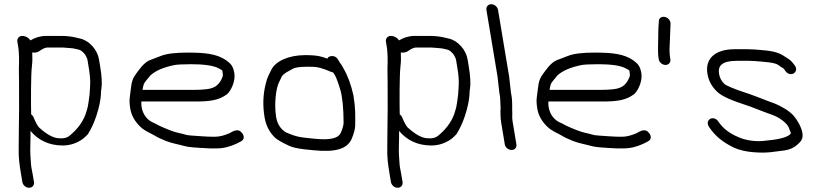

<svg xmlns="http://www.w3.org/2000/svg" viewBox="-20 -714 3902 909"><path d="M127.5 -172.6C126.3 -220.9 125.9 -357.8 130.9 -399.2C132.9 -416 133.7 -428.7 133.2 -438C132.8 -446 132.9 -455.9 132.6 -465.7C143.5 -463.8 156 -465.3 164.5 -470.8L178.1 -479.7C189.7 -486.6 199.5 -489 204.7 -489H276.3C288.1 -489 304.7 -486.2 321.2 -485.5C329.6 -485 343.3 -481 353.9 -478.8C362.4 -477 374.9 -466.9 384.2 -453.7L390.5 -441.1C392.4 -437.3 393.6 -433.5 394.3 -429.5L400.4 -392.5C411 -328.8 406.4 -308.8 403.9 -265.6C395.8 -202 395.9 -207.7 384.5 -171.3C369.7 -132.2 343 -98.9 309.2 -71.3C298.9 -62.9 286.4 -59 269.4 -59C263.6 -59 258.8 -59.3 253.8 -59.9C231.4 -62.1 201.1 -77.2 164.5 -111C157.7 -118.6 149.2 -133.8 139.9 -156.2C137.6 -162.4 134.1 -168 127.5 -172.6ZM85.1 -544C70.1 -544 59.7 -531.5 62.2 -516.5L67.2 -486.5C68.1 -481.2 68.7 -474.9 68.9 -467.6C69.5 -448.3 71 -437.6 70.2 -419.1C68.1 -377.2 70.8 -348.7 70.2 -295.8C69.6 -237.4 71.2 -208.2 69.9 -159.1C69 -123.5 69.3 -48.2 68.5 -12.5C67.4 31.9 71.6 62.5 79.6 110.5L85.8 147.5C88.4 163.1 102.8 175 117.8 175C132.8 175 143.4 163.1 140.8 147.5L134.6 110.5C131.6 92.5 127.8 78.3 126.8 64.2C124.7 32.2 122.3 11.6 123.6 -26.3C124.5 -51 124.4 -72.7 124.5 -94.3C160 -50.8 212.5 -25.2 276.4 -25.2C312.3 -25.2 344.3 -36.3 372 -56.3L372.4 -56.6L372.8 -56.9C382.4 -65.2 390.6 -72.4 396 -78.7L396.6 -79.3L397 -80C412.4 -105.1 425.2 -132.8 435.4 -163C465 -251 456.2 -291.9 459.8 -290.9C463.9 -317.7 462 -353.3 454.5 -398.1L448.6 -433.6C441.2 -477.9 403 -521.4 360.9 -531.1L340 -536.1C321.7 -540.5 297.6 -544 269.2 -544H198.5C171.7 -544 146.4 -536.2 123.7 -522.7C117.3 -534.5 100.9 -544 85.1 -544Z M661.4 -317C663.1 -321.1 673.1 -335.2 691.8 -356.7C716.1 -379 753.2 -395.3 805.4 -405.9C816.8 -408.3 844.4 -410 885.1 -410C937.4 -410 990.8 -405.1 1016.6 -389.7C1036.1 -377.7 1031.2 -386.7 1034.6 -366C1035.9 -358.6 1034.9 -352 1031.3 -344.6C1020.1 -319 1004.7 -304.7 986.6 -298.5L985.8 -298.2L985.2 -297.9C973.6 -292.5 943.2 -288.5 894.5 -288.5L654.9 -288.5C656.3 -298.4 658.1 -308.9 661.4 -317ZM903.7 -233.5C973.6 -233.5 1015.6 -238.6 1055.3 -268.2C1074.3 -285.2 1095.5 -330.9 1089.6 -366.5C1084 -399.8 1075 -411.2 1049.7 -429.4C1006.6 -458.9 950.8 -465 869.1 -465C811.4 -465 768.6 -460.3 740.3 -448.7C722.2 -441.7 704.3 -434.8 686.6 -428.1C657.8 -414 639.2 -384.2 625.6 -366.6C608.5 -344.3 603.1 -327.4 599.2 -291.3C595.5 -255.2 589.4 -243.6 596.9 -199C602.2 -167.2 618.7 -138.2 645.2 -113.2C667.5 -92.1 691.9 -84.4 710.3 -73.2C727.8 -62.5 744.3 -55.3 766.2 -46.4C791.1 -36.2 833.8 -28.4 855 -22.2C872.8 -17 908.8 -14.6 972 -11.5L972.6 -11.5H1006.9C1038.3 -11.5 1070.5 -19.7 1101.8 -34.8L1121.1 -44.8C1127.5 -48.3 1133.1 -53.6 1133.9 -62.2C1134.7 -69.5 1131.5 -76.7 1127.3 -82.5C1108.5 -109 1085.6 -93.9 1065.7 -83C1040.7 -72 1017.5 -66.5 996.1 -66.5C956.2 -66.5 917 -70.3 884.8 -72.4C858 -74.2 860.7 -77.4 821.1 -85.8C803 -89.7 772.6 -101 732.1 -119.8C722.8 -125.2 714.1 -129.7 705.5 -133.4C676.8 -145.5 656.3 -172.1 650.4 -207.5C648.3 -220.3 648.8 -225.4 649.5 -233.5Z M1565.9 -357.2C1570.9 -349.1 1579.9 -326.2 1590.6 -290.9C1600.8 -257.6 1606.4 -204.5 1606.7 -133C1606.7 -122.2 1602.4 -105.2 1592.9 -84.1C1581.6 -60.2 1545.5 -49.1 1466.9 -57.4C1401.4 -64.2 1386.6 -64.1 1332.4 -88.1C1308.7 -103.3 1293 -126.3 1287.3 -160.2C1277.5 -219.3 1285.9 -296.8 1301.9 -326.3C1306.4 -334.6 1310.3 -342.7 1315 -353.5C1326.5 -368.4 1340.8 -373.8 1367.2 -389C1375.4 -393.7 1397.2 -398 1433.6 -398C1475.4 -398 1481.7 -398.1 1520.6 -384.7C1536.6 -377.7 1548 -373.2 1557.7 -370.6C1558.9 -368.6 1562.5 -362.8 1565.9 -357.2ZM1527.3 -437.1C1503.7 -446 1484.4 -453 1424.5 -453C1344.4 -453 1283.5 -422.7 1265 -384.4L1250.8 -355.9C1245.8 -345.9 1241.6 -332.7 1238.1 -317.2C1225.1 -267.8 1223.3 -214.5 1232.6 -158.5C1238.9 -120.9 1254.9 -88.6 1281 -63.3C1292.9 -51.8 1314.4 -39.9 1347.7 -24.2C1362.7 -17 1383.7 -11.8 1419.5 -7.2L1465.2 -2.6C1568.7 7.7 1623.1 -8.5 1644.9 -56.1C1655.9 -83.2 1661.6 -104.2 1661.7 -121.9C1661.9 -165.6 1663.7 -200 1653.3 -262.5L1653.2 -262.9L1653.1 -263.2C1641.7 -314.2 1626.1 -356.5 1606 -390.4C1601.7 -397.6 1600.3 -403.1 1591.4 -413.9L1580.2 -432C1571.4 -448 1554.1 -451.9 1539.8 -446.2C1535.3 -444.4 1532.5 -442.2 1529.7 -436.2C1529.3 -436.4 1528.1 -436.8 1527.3 -437.1Z M1872.5 -172.6C1871.3 -220.9 1870.9 -357.8 1875.9 -399.2C1877.9 -416 1878.7 -428.7 1878.2 -438C1877.8 -446 1877.9 -455.9 1877.6 -465.7C1888.5 -463.8 1901 -465.3 1909.5 -470.8L1923.1 -479.7C1934.7 -486.6 1944.5 -489 1949.7 -489H2021.3C2033.1 -489 2049.7 -486.2 2066.2 -485.5C2074.6 -485 2088.3 -481 2098.9 -478.8C2107.4 -477 2119.9 -466.9 2129.2 -453.7L2135.5 -441.1C2137.4 -437.3 2138.6 -433.5 2139.3 -429.5L2145.4 -392.5C2156 -328.8 2151.4 -308.8 2148.9 -265.6C2140.8 -202 2140.9 -207.7 2129.5 -171.3C2114.7 -132.2 2088 -98.9 2054.2 -71.3C2043.9 -62.9 2031.4 -59 2014.4 -59C2008.6 -59 2003.8 -59.3 1998.8 -59.9C1976.4 -62.1 1946.1 -77.2 1909.5 -111C1902.7 -118.6 1894.2 -133.8 1884.9 -156.2C1882.6 -162.4 1879.1 -168 1872.5 -172.6ZM1830.1 -544C1815.1 -544 1804.7 -531.5 1807.2 -516.5L1812.2 -486.5C1813.1 -481.2 1813.7 -474.9 1813.9 -467.6C1814.5 -448.3 1816 -437.6 1815.2 -419.1C1813.1 -377.2 1815.8 -348.7 1815.2 -295.8C1814.6 -237.4 1816.2 -208.2 1814.9 -159.1C1814 -123.5 1814.3 -48.2 1813.5 -12.5C1812.4 31.9 1816.6 62.5 1824.6 110.5L1830.8 147.5C1833.4 163.1 1847.8 175 1862.8 175C1877.8 175 1888.4 163.1 1885.8 147.5L1879.6 110.5C1876.6 92.5 1872.8 78.3 1871.8 64.2C1869.7 32.2 1867.3 11.6 1868.6 -26.3C1869.5 -51 1869.4 -72.7 1869.5 -94.3C1905 -50.8 1957.5 -25.2 2021.4 -25.2C2057.3 -25.2 2089.3 -36.3 2117 -56.3L2117.4 -56.6L2117.8 -56.9C2127.4 -65.2 2135.6 -72.4 2141 -78.7L2141.6 -79.3L2142 -80C2157.4 -105.1 2170.2 -132.8 2180.4 -163C2210 -251 2201.2 -291.9 2204.8 -290.9C2208.9 -317.7 2207 -353.3 2199.5 -398.1L2193.6 -433.6C2186.2 -477.9 2148 -521.4 2105.9 -531.1L2085 -536.1C2066.7 -540.5 2042.6 -544 2014.2 -544H1943.5C1916.7 -544 1891.4 -536.2 1868.7 -522.7C1862.3 -534.5 1845.9 -544 1830.1 -544Z M2424.9 -30.5 2406.6 -140.3C2403.2 -161.2 2406.7 -167.3 2404.8 -198.5L2405 -215.9L2404.9 -216.2C2404.2 -227.8 2404.8 -241.1 2402.4 -256L2399 -275.9L2390.7 -350.1L2338 -666.5C2335.4 -682.1 2320.9 -694 2305.9 -694C2290.9 -694 2280.4 -682.1 2283 -666.5L2335.6 -350.7L2343.8 -277.5L2347.2 -257C2349 -246.1 2348.2 -235.6 2349 -222.5L2350 -204.9C2348.9 -187.1 2349 -156.3 2352.6 -134.6L2369.9 -30.5C2372.4 -15.5 2387.4 -4 2402.3 -4C2418.1 -4 2427.2 -16.6 2424.9 -30.5Z M2588.4 -317C2590.1 -321.1 2600.1 -335.2 2618.8 -356.7C2643.1 -379 2680.2 -395.3 2732.4 -405.9C2743.8 -408.3 2771.4 -410 2812.1 -410C2864.4 -410 2917.8 -405.1 2943.6 -389.7C2963.1 -377.7 2958.2 -386.7 2961.6 -366C2962.9 -358.6 2961.9 -352 2958.3 -344.6C2947.1 -319 2931.7 -304.7 2913.6 -298.5L2912.8 -298.2L2912.2 -297.9C2900.6 -292.5 2870.2 -288.5 2821.5 -288.5L2581.9 -288.5C2583.3 -298.4 2585.1 -308.9 2588.4 -317ZM2830.7 -233.5C2900.6 -233.5 2942.6 -238.6 2982.3 -268.2C3001.3 -285.2 3022.5 -330.9 3016.6 -366.5C3011 -399.8 3002 -411.2 2976.7 -429.4C2933.6 -458.9 2877.8 -465 2796.1 -465C2738.4 -465 2695.6 -460.3 2667.3 -448.7C2649.2 -441.7 2631.3 -434.8 2613.6 -428.1C2584.8 -414 2566.2 -384.2 2552.6 -366.6C2535.5 -344.3 2530.1 -327.4 2526.2 -291.3C2522.5 -255.2 2516.4 -243.6 2523.9 -199C2529.2 -167.2 2545.7 -138.2 2572.2 -113.2C2594.5 -92.1 2618.9 -84.4 2637.3 -73.2C2654.8 -62.5 2671.3 -55.3 2693.2 -46.4C2718.1 -36.2 2760.8 -28.4 2782 -22.2C2799.8 -17 2835.8 -14.6 2899 -11.5L2899.6 -11.5H2933.9C2965.3 -11.5 2997.5 -19.7 3028.8 -34.8L3048.1 -44.8C3054.5 -48.3 3060.1 -53.6 3060.9 -62.2C3061.7 -69.5 3058.5 -76.7 3054.3 -82.5C3035.5 -109 3012.6 -93.9 2992.7 -83C2967.7 -72 2944.5 -66.5 2923.1 -66.5C2883.2 -66.5 2844 -70.3 2811.8 -72.4C2785 -74.2 2787.7 -77.4 2748.1 -85.8C2730 -89.7 2699.6 -101 2659.1 -119.8C2649.8 -125.2 2641.1 -129.7 2632.5 -133.4C2603.8 -145.5 2583.3 -172.1 2577.4 -207.5C2575.3 -220.3 2575.8 -225.4 2576.5 -233.5Z M3153.7 -434 3152.7 -440C3149.9 -457.1 3149 -476.3 3150.4 -497.4C3152.3 -529 3152.8 -565.8 3154.2 -591.4L3154.6 -601.7C3154.6 -620.7 3138.4 -632.5 3125.1 -634.2C3113.2 -635.7 3099.1 -629.2 3099.1 -613.3L3098.8 -604C3098 -597.6 3097.2 -584.8 3096.7 -567.1C3097.2 -529.2 3092.7 -470.3 3097.7 -440L3098.7 -434C3101.3 -418.4 3115.8 -406.5 3130.8 -406.5C3145.8 -406.5 3156.3 -418.4 3153.7 -434Z M3370 -284.9C3386.9 -265.7 3423.5 -245.5 3497.9 -221.2C3544 -206.6 3579.6 -189.9 3637.5 -169.7C3668.8 -158.6 3705.2 -132.1 3714.3 -110.1C3719.8 -96.9 3723 -88.3 3723.6 -85.8C3723.8 -84.8 3723.9 -84 3724 -81.8C3714 -68.4 3684.9 -55.6 3612.2 -48.9L3611.5 -48.8L3610.9 -48.8C3571.2 -42.9 3533.5 -45.7 3496.5 -56.9C3438.5 -77 3403.6 -104.4 3380.5 -139.1C3370 -154.9 3352.2 -157.2 3341.7 -151C3331.2 -144.9 3325.9 -129.5 3336.3 -113.9C3367.4 -67.3 3402.3 -41.1 3454.9 -14.8C3481.1 -3.1 3513.9 4.1 3547.4 6.7C3616.7 12 3639.8 4.4 3695.9 -2.1C3718.4 -5.6 3737.5 -13.9 3752.5 -27C3770.9 -43.1 3783.7 -55.3 3778.8 -85C3774.2 -112.3 3754.4 -146.5 3738.1 -165.3C3715.9 -190.9 3677.4 -211.4 3648.5 -223.7C3612.8 -235.8 3564.3 -256.5 3522.4 -270.8C3450.7 -293.4 3413.9 -311.2 3409.2 -317.1L3408.6 -318L3407.8 -318.7C3395.2 -330.8 3387.4 -345.5 3384.3 -364.5C3377.8 -403.4 3399.3 -426 3468.2 -426H3527.9C3535.6 -426 3543.3 -425.7 3551.1 -425.1C3597.9 -421.4 3648.6 -418.6 3665 -406.1C3674.4 -398.9 3681.7 -393.9 3689.4 -390.1C3689.5 -389.9 3690.5 -388.9 3692 -386.7L3698.5 -377.7C3709.5 -361.1 3728.3 -360.4 3738.4 -366.9C3748 -373 3754.7 -388.4 3742.9 -403.9L3735.3 -413.9C3722 -431.5 3708.9 -437.4 3697 -445.3C3663.7 -469.3 3627.6 -473.7 3575.9 -477.9L3549.2 -479.9C3539.6 -480.7 3529.5 -481 3518.8 -481H3459.1C3365.6 -481 3317.2 -436.9 3329.3 -364.5C3334.3 -334.4 3347.3 -308.4 3370 -284.9Z"/></svg>

Font: MewTooHand
Style: BdWideLta
Weight: 400
Designer: Mew Too, Robert Jablonski
Version: Version 0.77